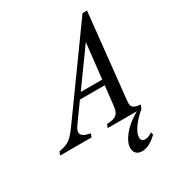

<svg xmlns="http://www.w3.org/2000/svg" viewBox="-338 -906 1202 1304"><g transform="rotate(-30 263.0 -254.0)"><path d="M150.5 -26.5 140.5 0H-106L-96 -26.5Q-58 -33.5 -33.8 -44.5Q-9.5 -55.5 11.8 -77.8Q33 -100 62 -140.5L509.5 -762L544.5 -761.5L474 -93Q470 -59.5 482.8 -45Q495.5 -30.5 541.5 -26.5L531 0H267L277.5 -26.5Q331 -28 351.8 -45.5Q372.5 -63 377.5 -107L395 -262H200.5L111.5 -138.5Q93.5 -114 86.2 -99.8Q79 -85.5 79 -74Q79 -57.5 95.2 -45.5Q111.5 -33.5 150.5 -26.5ZM231 -304H399.5L430.5 -580.5ZM392.5 253.5Q363.5 253.5 347.5 237.8Q331.5 222 331.5 195.5Q331.5 151.5 374.5 97.8Q417.5 44 495.5 0H532.5Q480 44 449.5 87.5Q419 131 419 162Q419 193.5 452 193.5Q463.5 193.5 475.8 189Q488 184.5 507.5 172.5L512 192Q450 253.5 392.5 253.5Z"/></g></svg>

Font: Libre Caslon Condensed Medium Italic
Style: Regular
Weight: 500
Italic angle: -22.583°
Designer: Pablo Impallari, Rodrigo Fuenzalida, Katja Schimmel, Ertekin Erdin
Foundry: Pablo Impallari, Rodrigo Fuenzalida
Version: Version 2.000; ttfautohint (v1.8.4.7-5d5b);gftools[0.9.33]